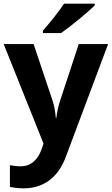

<svg xmlns="http://www.w3.org/2000/svg" viewBox="-20 -879 609 1046"><path d="M496 -849V-859H329C300 -814 246 -749 214 -712V-699H313C364 -734 458 -812 496 -849ZM0 -639 217 -97 208 -70C190 -17 155 27 93 27C70 27 48 24 34 21V139C52 143 76 147 110 147C214 147 296 90 338 -23L569 -639H409L308 -332C298 -302 291 -272 287 -237H284C281 -272 276 -302 266 -332L163 -639Z"/></svg>

Font: Noto Sans Kannada UI
Style: Bold
Weight: 700
Designer: Jelle Bosma - Monotype Design Team
Foundry: Monotype Imaging Inc.
Version: Version 2.005